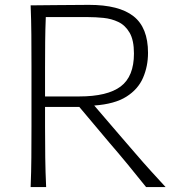

<svg xmlns="http://www.w3.org/2000/svg" viewBox="-20 -754 721 774"><path d="M103.5 -732.4Q147.9 -732.4 205.8 -733.4Q263.7 -734.4 338.9 -734.4Q460 -734.4 518.3 -688.5Q576.7 -642.6 576.7 -541Q576.7 -486.8 556.6 -440.4Q536.6 -394 489.5 -364.3Q442.4 -334.5 359.9 -328.6L462.9 -208.5Q491.7 -175.3 524.2 -137.5Q556.6 -99.6 588.9 -64Q621.1 -28.3 647.5 0H568.8Q530.3 -48.3 493.4 -93Q456.5 -137.7 418.9 -181.2L299.8 -322.8H161.6V-243.7Q161.6 -176.3 162.4 -119.1Q163.1 -62 166 0H103.5Q106 -62 106.4 -119.1Q106.9 -176.3 106.9 -243.7V-488.3Q106.9 -556.2 106.4 -613.3Q106 -670.4 103.5 -732.4ZM164.6 -685.1Q162.6 -635.3 162.1 -586.4Q161.6 -537.6 161.6 -481V-365.2H299.3Q413.1 -365.2 466.6 -405.5Q520 -445.8 520 -538.1Q520 -592.3 502.4 -622.3Q484.9 -652.3 457 -665.5Q429.2 -678.7 397 -681.9Q364.7 -685.1 335.4 -685.1Z"/></svg>

Font: Pinar-DS3-FD Light
Style: Regular
Weight: 300
Designer: Amin Abedi
Version: Version 3.000